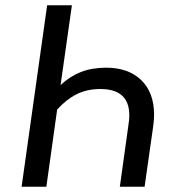

<svg xmlns="http://www.w3.org/2000/svg" viewBox="-20 -709 640 729"><path d="M565 -274Q565 -255 562 -232L529 0H435L468 -237Q471 -255 471 -271Q471 -371 361 -371Q310 -371 270.5 -351Q231 -331 197 -293L156 0H62L159 -689H253L210 -386Q245 -419 287 -435.5Q329 -452 383 -452Q468 -452 516.5 -404.5Q565 -357 565 -274Z"/></svg>

Font: Fira Sans
Style: Italic
Weight: 400
Italic angle: -8°
Designer: bBox Type GmbH & Carrois Corporate GbR & Edenspiekermann AG
Foundry: bBox Type GmbH & Carrois Corporate GbR & Edenspiekermann AG
Version: Version 4.301